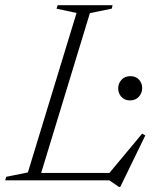

<svg xmlns="http://www.w3.org/2000/svg" viewBox="-45 -695 608 740"><path d="M301.5 -644.5 105 0H-25L-21 -13.5L62.5 -30.5L250 -645L173 -661.5L177 -675H389L385.5 -661.5ZM367.5 -17.5 503 -180 515 -173 418.5 25.5H413.5L376.5 0H75.5L84.5 -28.5H403.5ZM456 -308Q435 -308 422.8 -321.8Q410.5 -335.5 410.5 -354Q410.5 -373.5 423.2 -387.5Q436 -401.5 457.5 -401.5Q478.5 -401.5 490.8 -388Q503 -374.5 503 -355.5Q503 -336.5 490.2 -322.2Q477.5 -308 456 -308Z"/></svg>

Font: Newsreader 24pt Light
Style: Italic
Weight: 300
Italic angle: -17°
Designer: Hugues Gentile
Foundry: Production Type
Version: Version 1.003